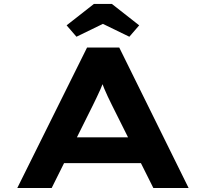

<svg xmlns="http://www.w3.org/2000/svg" viewBox="-20 -937 1026 957"><path d="M66.2 0 413.9 -700H574.4L920.1 0H744.3L536.8 -415.4Q526.1 -437.3 516.8 -456.7Q507.5 -476.1 499.9 -494.7Q492.2 -513.3 485.4 -531.9Q478.5 -550.4 472.3 -570.4L510.6 -570.8Q503.9 -550.3 496.5 -530.7Q489.2 -511.1 480.7 -492.1Q472.3 -473.1 463 -453.8Q453.7 -434.4 443.6 -413.7L237.6 0ZM226.6 -123.8 282.9 -252.5H701.9L725.2 -123.8ZM361.1 -753.9 312 -810.7 448.1 -917.4H537.7L673.8 -810.7L624.7 -753.9L478.1 -825.2H507.7Z"/></svg>

Font: Lexend Zetta
Style: Regular
Weight: 400
Designer: Bonnie Shaver-Troup, Thomas Jockin
Foundry: Lexend
Version: Version 1.007